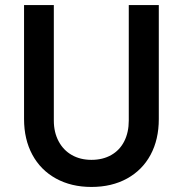

<svg xmlns="http://www.w3.org/2000/svg" viewBox="-20 -740 731 768"><path d="M76.2 -263.7V-719.7H195.3V-257.8Q195.3 -210.9 214.4 -175Q233.4 -139.2 267.3 -119.9Q301.3 -100.6 345.7 -100.6Q391.1 -100.6 425 -119.9Q459 -139.2 477.1 -175Q495.1 -210.9 495.1 -257.8V-719.7H615.2V-263.7Q615.2 -182.1 582.3 -120.8Q549.3 -59.6 488.3 -25.9Q427.2 7.8 345.7 7.8Q265.1 7.8 203.9 -25.9Q142.6 -59.6 109.4 -121.1Q76.2 -182.6 76.2 -263.7Z"/></svg>

Font: Reddit Sans Fudge SemiBold
Style: Regular
Weight: 600
Designer: Stephen Hutchings
Foundry: Reddit
Version: Version 1.011